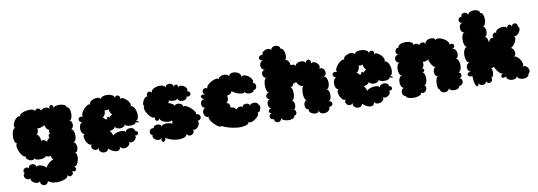

<svg xmlns="http://www.w3.org/2000/svg" viewBox="-67 -1188 5260 1876"><g transform="rotate(-10 2563.0 -250.0)"><path d="M289 193Q285 213 271.5 221Q258 229 243.5 226Q229 223 219.5 210.5Q210 198 214 178Q207 192 190.5 192.5Q174 193 157 184.5Q140 176 130.5 162.5Q121 149 128 135Q115 146 101 143Q87 140 77 128.5Q67 117 66.5 102.5Q66 88 79 77Q66 61 74 46Q82 31 98.5 27Q115 23 128 39Q128 21 139.5 12.5Q151 4 165.5 4Q180 4 191.5 12.5Q203 21 203 39Q209 26 229.5 27.5Q250 29 271 39.5Q292 50 299 63Q303 51 317 36Q331 21 348 9Q365 -3 380 -7Q370 -12 365 -23.5Q360 -35 361 -45Q347 -40 332 -42.5Q317 -45 314 -59Q315 -46 298 -38.5Q281 -31 258.5 -29.5Q236 -28 218.5 -33Q201 -38 200 -51Q194 -37 179 -35Q164 -33 148 -39.5Q132 -46 122.5 -58Q113 -70 118 -84Q107 -79 94.5 -90Q82 -101 70.5 -120.5Q59 -140 52.5 -161.5Q46 -183 46.5 -200Q47 -217 58 -222Q45 -223 37.5 -238.5Q30 -254 29 -276.5Q28 -299 31.5 -321.5Q35 -344 44 -359Q53 -374 67 -373Q53 -382 56 -402Q59 -422 72 -442Q85 -462 102 -473Q119 -484 133 -475Q130 -489 144 -499.5Q158 -510 180.5 -516Q203 -522 226 -523.5Q249 -525 265.5 -519.5Q282 -514 284 -500Q292 -518 305 -521Q318 -524 329.5 -517Q341 -510 342 -495Q351 -508 369.5 -514Q388 -520 405 -515.5Q422 -511 426 -495Q426 -521 437 -529.5Q448 -538 459 -529.5Q470 -521 470 -495Q471 -511 490.5 -517Q510 -523 535 -521Q560 -519 578 -510Q596 -501 595 -485Q612 -485 620.5 -464.5Q629 -444 629 -417.5Q629 -391 620.5 -370.5Q612 -350 595 -350Q610 -350 617.5 -337.5Q625 -325 625 -308.5Q625 -292 617.5 -279.5Q610 -267 595 -267Q613 -267 622.5 -247Q632 -227 632 -201.5Q632 -176 623 -156Q614 -136 596 -136Q613 -136 621.5 -120.5Q630 -105 630 -84.5Q630 -64 621.5 -48.5Q613 -33 596 -33Q612 -29 615.5 -7.5Q619 14 613.5 39.5Q608 65 595.5 83Q583 101 567 97Q584 111 582 125Q580 139 566.5 143.5Q553 148 536 134Q549 153 540.5 167.5Q532 182 515.5 184Q499 186 486 167Q490 185 468.5 198.5Q447 212 413 217.5Q379 223 345 217.5Q311 212 289 193ZM402 -262Q387 -262 384.5 -276.5Q382 -291 393 -297Q379 -297 365 -315.5Q351 -334 350 -352Q337 -341 313.5 -334.5Q290 -328 275 -332Q282 -319 276.5 -298.5Q271 -278 258 -274Q268 -273 276.5 -261Q285 -249 289.5 -233Q294 -217 292 -204Q305 -213 322.5 -206.5Q340 -200 351 -182Q347 -194 358.5 -206.5Q370 -219 382 -219Q373 -225 373 -236.5Q373 -248 380.5 -256Q388 -264 402 -262Z M924 -18Q918 3 902 9.5Q886 16 868.5 11.5Q851 7 840 -7Q829 -21 835 -42Q824 -27 809 -25.5Q794 -24 781.5 -33Q769 -42 765.5 -56.5Q762 -71 774 -87Q759 -80 744 -93.5Q729 -107 719 -129.5Q709 -152 709 -172Q709 -192 724 -199Q706 -199 697 -216Q688 -233 688 -256Q688 -279 697 -296Q706 -313 723 -313Q696 -321 691 -337Q686 -353 698.5 -364Q711 -375 738 -367Q729 -375 732.5 -390.5Q736 -406 748 -423Q760 -440 775 -453.5Q790 -467 804.5 -473Q819 -479 828 -471Q823 -488 837.5 -501Q852 -514 874 -520.5Q896 -527 915 -523.5Q934 -520 939 -503Q940 -522 961.5 -529.5Q983 -537 1009.5 -535Q1036 -533 1056 -522Q1076 -511 1074 -492Q1082 -511 1096.5 -512.5Q1111 -514 1120.5 -503Q1130 -492 1123 -473Q1134 -484 1152.5 -476.5Q1171 -469 1188.5 -452Q1206 -435 1213.5 -416Q1221 -397 1210 -386Q1225 -389 1237.5 -376Q1250 -363 1257.5 -342Q1265 -321 1266 -298.5Q1267 -276 1261 -259Q1255 -242 1239 -239Q1268 -226 1265 -219.5Q1262 -213 1233 -226Q1233 -213 1216.5 -206.5Q1200 -200 1179 -200Q1158 -200 1141.5 -206.5Q1125 -213 1125 -226Q1125 -209 1110 -200.5Q1095 -192 1075.5 -191.5Q1056 -191 1041 -199.5Q1026 -208 1026 -224Q1027 -207 1009.5 -196.5Q992 -186 970 -184Q980 -172 986.5 -158.5Q993 -145 995 -134Q1005 -145 1025 -153Q1045 -161 1066 -163Q1087 -165 1103.5 -160.5Q1120 -156 1123 -142Q1123 -159 1136.5 -168Q1150 -177 1168 -177Q1186 -177 1199.5 -168Q1213 -159 1213 -142Q1233 -138 1237 -125.5Q1241 -113 1232 -103.5Q1223 -94 1204 -98Q1213 -85 1207 -71.5Q1201 -58 1187.5 -48.5Q1174 -39 1159.5 -38Q1145 -37 1136 -49Q1142 -30 1130.5 -16Q1119 -2 1100 4Q1081 10 1063.5 4.5Q1046 -1 1040 -20Q1042 7 1025.5 17Q1009 27 981.5 18.5Q954 10 924 -18ZM965 -301Q965 -321 976 -323.5Q987 -326 991 -311Q994 -320 1003 -328Q1012 -336 1022 -339Q1010 -348 1002 -365Q994 -382 997 -395Q988 -390 975.5 -389Q963 -388 954 -392Q957 -381 953 -366Q949 -351 940.5 -339Q932 -327 921 -326Q934 -323 940.5 -312Q947 -301 965 -301Z M1494 -23Q1488 4 1476 10Q1464 16 1456.5 5Q1449 -6 1455 -32Q1448 -17 1432 -15.5Q1416 -14 1400.5 -21.5Q1385 -29 1376.5 -42.5Q1368 -56 1375 -72Q1359 -77 1354.5 -89.5Q1350 -102 1354.5 -114.5Q1359 -127 1370.5 -134Q1382 -141 1398 -135Q1398 -150 1410 -157.5Q1422 -165 1437.5 -165Q1453 -165 1465 -157.5Q1477 -150 1477 -135Q1480 -150 1498 -156Q1516 -162 1540 -160Q1564 -158 1583 -149Q1584 -156 1589 -160Q1584 -169 1589 -182Q1578 -173 1557 -173Q1536 -173 1514.5 -180Q1493 -187 1480 -199Q1467 -211 1470 -225Q1463 -205 1450 -202Q1437 -199 1429 -209.5Q1421 -220 1428 -241Q1417 -233 1402.5 -241.5Q1388 -250 1373.5 -267Q1359 -284 1349 -304Q1339 -324 1337 -341Q1335 -358 1346 -365Q1335 -371 1336.5 -387Q1338 -403 1347.5 -420Q1357 -437 1369.5 -447Q1382 -457 1393 -451Q1383 -468 1391.5 -481Q1400 -494 1415 -495.5Q1430 -497 1441 -480Q1438 -496 1450.5 -508Q1463 -520 1483 -527Q1503 -534 1524.5 -534.5Q1546 -535 1562 -528Q1578 -521 1581 -505Q1583 -524 1596.5 -531.5Q1610 -539 1625.5 -537Q1641 -535 1652 -524Q1663 -513 1660 -495Q1666 -514 1677.5 -517.5Q1689 -521 1697 -512Q1705 -503 1699 -484Q1707 -499 1724 -499Q1741 -499 1757.5 -490Q1774 -481 1782.5 -466Q1791 -451 1782 -436Q1805 -429 1808.5 -414Q1812 -399 1800.5 -388.5Q1789 -378 1767 -385Q1767 -367 1753 -358.5Q1739 -350 1721 -350Q1703 -350 1689.5 -358.5Q1676 -367 1676 -385Q1673 -373 1658.5 -369Q1644 -365 1625 -367.5Q1606 -370 1589 -377Q1590 -364 1580 -353Q1602 -348 1621 -335Q1640 -322 1635 -309Q1638 -323 1652 -328Q1666 -333 1682 -329.5Q1698 -326 1709 -316Q1720 -306 1717 -292Q1724 -300 1739.5 -295.5Q1755 -291 1772.5 -278.5Q1790 -266 1805 -250.5Q1820 -235 1827 -220.5Q1834 -206 1827 -198Q1848 -199 1858 -189Q1868 -179 1868.5 -166Q1869 -153 1859.5 -143Q1850 -133 1830 -132Q1842 -123 1839.5 -107Q1837 -91 1825.5 -76Q1814 -61 1799.5 -54.5Q1785 -48 1772 -57Q1780 -39 1773 -26Q1766 -13 1752 -7Q1738 -1 1723.5 -6Q1709 -11 1702 -28Q1704 -10 1684.5 1Q1665 12 1633 14Q1601 16 1564.5 7Q1528 -2 1494 -23Z M2053 -42Q2045 -35 2030 -42Q2015 -49 1997.5 -64Q1980 -79 1966 -97Q1952 -115 1946 -130.5Q1940 -146 1948 -153Q1928 -150 1915.5 -162.5Q1903 -175 1900.5 -193Q1898 -211 1905.5 -226.5Q1913 -242 1933 -245Q1912 -246 1902.5 -259.5Q1893 -273 1893.5 -289.5Q1894 -306 1905.5 -318.5Q1917 -331 1937 -330Q1912 -337 1906.5 -350.5Q1901 -364 1912.5 -372Q1924 -380 1950 -372Q1934 -383 1931 -396Q1928 -409 1934.5 -420Q1941 -431 1954.5 -434Q1968 -437 1984 -427Q1978 -437 1987 -450.5Q1996 -464 2013.5 -476.5Q2031 -489 2051 -497Q2071 -505 2087 -506Q2103 -507 2109 -496Q2108 -511 2122.5 -520Q2137 -529 2157 -530.5Q2177 -532 2192.5 -525.5Q2208 -519 2210 -505Q2214 -526 2234 -533Q2254 -540 2277 -535Q2300 -530 2315.5 -515.5Q2331 -501 2327 -480Q2338 -495 2359 -491Q2380 -487 2400 -472Q2420 -457 2429.5 -437.5Q2439 -418 2427 -403Q2442 -402 2449 -391Q2456 -380 2455 -366.5Q2454 -353 2446 -343Q2438 -333 2423 -334Q2423 -321 2410 -314.5Q2397 -308 2379.5 -308Q2362 -308 2349 -314.5Q2336 -321 2336 -334Q2331 -322 2314.5 -320.5Q2298 -319 2277 -325Q2256 -331 2237.5 -341Q2219 -351 2210 -363Q2207 -347 2190 -335.5Q2173 -324 2156 -326Q2163 -315 2162 -299Q2161 -283 2154 -270Q2147 -257 2134 -255Q2156 -255 2165.5 -238Q2175 -221 2170 -204Q2187 -206 2203 -197.5Q2219 -189 2226 -174Q2235 -190 2255.5 -196.5Q2276 -203 2288 -186Q2288 -200 2299.5 -207.5Q2311 -215 2326 -215Q2341 -215 2352 -207.5Q2363 -200 2363 -186Q2363 -198 2375.5 -204.5Q2388 -211 2403.5 -211Q2419 -211 2431 -204.5Q2443 -198 2443 -186Q2455 -183 2457.5 -170.5Q2460 -158 2456 -143Q2452 -128 2443.5 -118.5Q2435 -109 2423 -113Q2432 -100 2421 -82.5Q2410 -65 2389.5 -50Q2369 -35 2349 -30Q2329 -25 2320 -37Q2322 -22 2301.5 -11.5Q2281 -1 2243 1Q2205 3 2155.5 -7Q2106 -17 2053 -42Z M2569 -19Q2544 -20 2536 -35.5Q2528 -51 2537 -65.5Q2546 -80 2571 -79Q2546 -79 2537.5 -91Q2529 -103 2537.5 -115Q2546 -127 2571 -127Q2553 -127 2543.5 -141Q2534 -155 2534 -173Q2534 -191 2543.5 -205Q2553 -219 2571 -219Q2553 -219 2543.5 -228.5Q2534 -238 2534 -251Q2534 -264 2543.5 -273.5Q2553 -283 2571 -283Q2558 -283 2550.5 -298Q2543 -313 2540.5 -335Q2538 -357 2540.5 -379Q2543 -401 2550.5 -416Q2558 -431 2571 -431Q2552 -431 2542 -443Q2532 -455 2532 -471Q2532 -487 2542 -499Q2552 -511 2571 -511Q2550 -511 2539.5 -525Q2529 -539 2529 -557Q2529 -575 2539.5 -589Q2550 -603 2571 -603Q2543 -603 2533.5 -617Q2524 -631 2533.5 -645Q2543 -659 2571 -659Q2567 -674 2578.5 -685Q2590 -696 2607.5 -701.5Q2625 -707 2640.5 -703.5Q2656 -700 2661 -685Q2661 -703 2674.5 -712.5Q2688 -722 2706 -722Q2724 -722 2738 -712.5Q2752 -703 2752 -685Q2767 -687 2777 -670.5Q2787 -654 2790.5 -631Q2794 -608 2789.5 -589Q2785 -570 2770 -568Q2794 -572 2807.5 -552.5Q2821 -533 2822 -509Q2837 -513 2851.5 -509.5Q2866 -506 2871 -490Q2869 -506 2883 -516Q2897 -526 2916.5 -528.5Q2936 -531 2951.5 -525Q2967 -519 2970 -504Q2976 -528 2990.5 -532.5Q3005 -537 3015.5 -526Q3026 -515 3020 -491Q3032 -503 3048.5 -500Q3065 -497 3079 -484.5Q3093 -472 3097.5 -456Q3102 -440 3091 -427Q3111 -433 3124.5 -424Q3138 -415 3143.5 -398Q3149 -381 3143.5 -365.5Q3138 -350 3118 -343Q3137 -344 3147 -324.5Q3157 -305 3157.5 -279.5Q3158 -254 3149 -234.5Q3140 -215 3121 -215Q3138 -215 3146 -197.5Q3154 -180 3154 -157Q3154 -134 3146 -116.5Q3138 -99 3121 -99Q3146 -99 3154.5 -85Q3163 -71 3154.5 -57Q3146 -43 3121 -43Q3125 -22 3110.5 -8.5Q3096 5 3075 8.5Q3054 12 3036.5 4Q3019 -4 3015 -25Q3010 -8 2993 -4.5Q2976 -1 2957.5 -7Q2939 -13 2927.5 -25.5Q2916 -38 2921 -55Q2904 -55 2895.5 -68.5Q2887 -82 2887 -100Q2887 -118 2895.5 -132Q2904 -146 2921 -146Q2908 -146 2900 -164Q2892 -182 2890.5 -207.5Q2889 -233 2893.5 -256Q2898 -279 2908 -290Q2890 -287 2871 -303.5Q2852 -320 2846 -340Q2831 -326 2811 -329Q2816 -318 2807 -308Q2798 -298 2780 -302Q2793 -295 2799 -273.5Q2805 -252 2803.5 -227Q2802 -202 2793.5 -183.5Q2785 -165 2770 -165Q2784 -165 2791 -151.5Q2798 -138 2798 -120Q2798 -102 2791 -88Q2784 -74 2770 -74Q2788 -75 2794 -61.5Q2800 -48 2795 -34Q2790 -20 2772 -19Q2771 0 2751 8.5Q2731 17 2705 15.5Q2679 14 2659.5 4Q2640 -6 2641 -25Q2641 -4 2630.5 6.5Q2620 17 2606.5 17.5Q2593 18 2582 9Q2571 0 2569 -19Z M3444 -18Q3438 3 3422 9.5Q3406 16 3388.5 11.5Q3371 7 3360 -7Q3349 -21 3355 -42Q3344 -27 3329 -25.5Q3314 -24 3301.5 -33Q3289 -42 3285.5 -56.5Q3282 -71 3294 -87Q3279 -80 3264 -93.5Q3249 -107 3239 -129.5Q3229 -152 3229 -172Q3229 -192 3244 -199Q3226 -199 3217 -216Q3208 -233 3208 -256Q3208 -279 3217 -296Q3226 -313 3243 -313Q3216 -321 3211 -337Q3206 -353 3218.5 -364Q3231 -375 3258 -367Q3249 -375 3252.5 -390.5Q3256 -406 3268 -423Q3280 -440 3295 -453.5Q3310 -467 3324.5 -473Q3339 -479 3348 -471Q3343 -488 3357.5 -501Q3372 -514 3394 -520.5Q3416 -527 3435 -523.5Q3454 -520 3459 -503Q3460 -522 3481.5 -529.5Q3503 -537 3529.5 -535Q3556 -533 3576 -522Q3596 -511 3594 -492Q3602 -511 3616.5 -512.5Q3631 -514 3640.5 -503Q3650 -492 3643 -473Q3654 -484 3672.5 -476.5Q3691 -469 3708.5 -452Q3726 -435 3733.5 -416Q3741 -397 3730 -386Q3745 -389 3757.5 -376Q3770 -363 3777.5 -342Q3785 -321 3786 -298.5Q3787 -276 3781 -259Q3775 -242 3759 -239Q3788 -226 3785 -219.5Q3782 -213 3753 -226Q3753 -213 3736.5 -206.5Q3720 -200 3699 -200Q3678 -200 3661.5 -206.5Q3645 -213 3645 -226Q3645 -209 3630 -200.5Q3615 -192 3595.5 -191.5Q3576 -191 3561 -199.5Q3546 -208 3546 -224Q3547 -207 3529.5 -196.5Q3512 -186 3490 -184Q3500 -172 3506.5 -158.5Q3513 -145 3515 -134Q3525 -145 3545 -153Q3565 -161 3586 -163Q3607 -165 3623.5 -160.5Q3640 -156 3643 -142Q3643 -159 3656.5 -168Q3670 -177 3688 -177Q3706 -177 3719.5 -168Q3733 -159 3733 -142Q3753 -138 3757 -125.5Q3761 -113 3752 -103.5Q3743 -94 3724 -98Q3733 -85 3727 -71.5Q3721 -58 3707.5 -48.5Q3694 -39 3679.5 -38Q3665 -37 3656 -49Q3662 -30 3650.5 -16Q3639 -2 3620 4Q3601 10 3583.5 4.5Q3566 -1 3560 -20Q3562 7 3545.5 17Q3529 27 3501.5 18.5Q3474 10 3444 -18ZM3485 -301Q3485 -321 3496 -323.5Q3507 -326 3511 -311Q3514 -320 3523 -328Q3532 -336 3542 -339Q3530 -348 3522 -365Q3514 -382 3517 -395Q3508 -390 3495.5 -389Q3483 -388 3474 -392Q3477 -381 3473 -366Q3469 -351 3460.5 -339Q3452 -327 3441 -326Q3454 -323 3460.5 -312Q3467 -301 3485 -301Z M3877 -19Q3861 -20 3853 -32Q3845 -44 3845.5 -60Q3846 -76 3854.5 -87.5Q3863 -99 3879 -99Q3860 -99 3850 -117.5Q3840 -136 3840 -160.5Q3840 -185 3850 -203.5Q3860 -222 3879 -222Q3861 -222 3852.5 -241.5Q3844 -261 3844 -286Q3844 -311 3852.5 -330.5Q3861 -350 3879 -350Q3858 -350 3847.5 -362Q3837 -374 3837 -389.5Q3837 -405 3847.5 -417Q3858 -429 3879 -429Q3864 -432 3858 -443Q3852 -454 3854 -467Q3856 -480 3865 -488.5Q3874 -497 3889 -495Q3889 -512 3904 -522Q3919 -532 3942 -535.5Q3965 -539 3987.5 -535.5Q4010 -532 4025 -522Q4040 -512 4040 -495Q4052 -508 4067.5 -503.5Q4083 -499 4093 -487Q4103 -503 4124 -505.5Q4145 -508 4158 -485Q4155 -502 4168.5 -513.5Q4182 -525 4202 -529Q4222 -533 4239 -527.5Q4256 -522 4259 -505Q4266 -517 4282.5 -517.5Q4299 -518 4318.5 -510Q4338 -502 4355 -490Q4372 -478 4380.5 -464Q4389 -450 4382 -438Q4404 -448 4417 -440Q4430 -432 4428.5 -416.5Q4427 -401 4405 -391Q4423 -393 4434 -379Q4445 -365 4447.5 -345.5Q4450 -326 4443 -309.5Q4436 -293 4418 -291Q4437 -291 4446.5 -270.5Q4456 -250 4456 -223Q4456 -196 4446.5 -175.5Q4437 -155 4418 -155Q4439 -155 4445.5 -141Q4452 -127 4445.5 -113Q4439 -99 4418 -99Q4436 -97 4443.5 -84.5Q4451 -72 4449 -57.5Q4447 -43 4436.5 -33Q4426 -23 4408 -25Q4408 -9 4392.5 -0.5Q4377 8 4356.5 8Q4336 8 4320.5 -0.5Q4305 -9 4305 -25Q4305 -7 4292 2.5Q4279 12 4261.5 12.5Q4244 13 4231 4.5Q4218 -4 4217 -23Q4205 -23 4199.5 -43Q4194 -63 4195.5 -89Q4197 -115 4204 -134.5Q4211 -154 4223 -154Q4207 -154 4198 -166.5Q4189 -179 4188 -196Q4187 -213 4193.5 -228Q4200 -243 4214 -247Q4201 -248 4189 -261.5Q4177 -275 4167.5 -294.5Q4158 -314 4156 -333Q4144 -323 4127.5 -319Q4111 -315 4098 -319Q4103 -307 4101 -292Q4099 -277 4092 -266Q4085 -255 4073 -256Q4091 -256 4096.5 -246.5Q4102 -237 4096.5 -227Q4091 -217 4073 -217Q4088 -217 4096 -198Q4104 -179 4104 -154Q4104 -129 4096 -109.5Q4088 -90 4073 -90Q4088 -81 4089 -66.5Q4090 -52 4082 -39Q4074 -26 4060 -20.5Q4046 -15 4031 -25Q4031 -10 4016 -1.5Q4001 7 3978.5 10.5Q3956 14 3933 11.5Q3910 9 3894 1.5Q3878 -6 3877 -19Z M4553 -95Q4524 -95 4514 -107Q4504 -119 4514 -131Q4524 -143 4553 -143Q4533 -143 4523 -156.5Q4513 -170 4513 -187Q4513 -204 4523 -217.5Q4533 -231 4553 -231Q4536 -231 4525.5 -247Q4515 -263 4511.5 -286Q4508 -309 4511.5 -332Q4515 -355 4525.5 -371Q4536 -387 4553 -387Q4540 -387 4531.5 -401.5Q4523 -416 4520.5 -437.5Q4518 -459 4520.5 -480.5Q4523 -502 4531.5 -516.5Q4540 -531 4553 -531Q4533 -531 4523 -545.5Q4513 -560 4513 -579Q4513 -598 4523 -612.5Q4533 -627 4553 -627Q4529 -625 4519.5 -639Q4510 -653 4516.5 -669Q4523 -685 4547 -687Q4548 -704 4558.5 -712.5Q4569 -721 4582 -720.5Q4595 -720 4605 -711Q4615 -702 4615 -685Q4614 -704 4631.5 -715Q4649 -726 4672.5 -727Q4696 -728 4714.5 -719Q4733 -710 4734 -691Q4752 -690 4760.5 -669.5Q4769 -649 4769 -622Q4769 -595 4759.5 -575Q4750 -555 4732 -555Q4748 -555 4756 -539.5Q4764 -524 4764 -503Q4764 -482 4756 -466.5Q4748 -451 4732 -451Q4750 -452 4759 -434.5Q4768 -417 4767 -399Q4770 -398 4772 -396Q4775 -414 4791.5 -426Q4808 -438 4827 -426Q4813 -435 4815.5 -449.5Q4818 -464 4829.5 -473Q4841 -482 4856 -473Q4853 -489 4868.5 -500.5Q4884 -512 4906.5 -516.5Q4929 -521 4947.5 -516Q4966 -511 4969 -495Q4969 -518 4981 -525.5Q4993 -533 5005 -525.5Q5017 -518 5017 -495Q5016 -520 5030.5 -528.5Q5045 -537 5060 -529Q5075 -521 5075 -496Q5088 -487 5086 -470Q5084 -453 5072.5 -436.5Q5061 -420 5046 -412.5Q5031 -405 5018 -414Q5033 -403 5028 -379.5Q5023 -356 5006.5 -333.5Q4990 -311 4971 -301Q4988 -294 4997 -275.5Q5006 -257 5003 -238.5Q5000 -220 4981 -212Q4995 -218 5012.5 -205.5Q5030 -193 5043.5 -171.5Q5057 -150 5060 -129.5Q5063 -109 5049 -100Q5064 -109 5079 -102.5Q5094 -96 5103 -81.5Q5112 -67 5111.5 -51Q5111 -35 5096 -25Q5096 -5 5078.5 5Q5061 15 5038.5 15Q5016 15 4998.5 5Q4981 -5 4981 -25Q4979 -6 4962 1.5Q4945 9 4924.5 6.5Q4904 4 4889 -7Q4874 -18 4876 -37Q4854 -24 4841 -29Q4828 -34 4830 -47.5Q4832 -61 4853 -74Q4842 -67 4826.5 -78Q4811 -89 4797 -109Q4783 -129 4775 -150Q4761 -139 4746 -143Q4755 -131 4756.5 -109Q4758 -87 4752 -69Q4746 -51 4732 -51Q4742 -29 4730.5 -15.5Q4719 -2 4701.5 -2.5Q4684 -3 4674 -25Q4674 -10 4662.5 -2Q4651 6 4636.5 6Q4622 6 4610.5 -2Q4599 -10 4599 -25Q4599 2 4588 8.5Q4577 15 4565.5 -9Q4554 -33 4553 -95Z"/></g></svg>

Font: Rubik Bubbles
Style: Regular
Weight: 400
Designer: Hubert and Fischer, NaN
Foundry: Hubert and Fischer, NaN
Version: Version 2.200